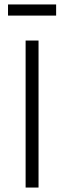

<svg xmlns="http://www.w3.org/2000/svg" viewBox="-20 -842 288 862"><path d="M95 0V-660H153V0ZM16 -772V-822H232V-772Z"/></svg>

Font: Bricolage Grotesque 12pt ExtraLight
Style: Regular
Weight: 200
Designer: Mathieu Triay
Foundry: Atelier Triay
Version: Version 1.001; ttfautohint (v1.8.4.7-5d5b);gftools[0.9.33.de